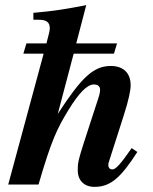

<svg xmlns="http://www.w3.org/2000/svg" viewBox="-20 -719 596 748"><path d="M493 -142C450 -80 431 -59 418 -59C406 -59 402 -68 402 -75C402 -78 402 -83 405 -91L462 -269C482 -331 489 -368 489 -387C489 -434 461 -462 412 -462C344 -462 298 -418 205 -275L267 -510H424L436 -550H277L316 -699C239 -684 191 -676 110 -669V-642H132C161 -642 174 -632 174 -609C174 -600 170 -584 164 -562L161 -550H83L71 -510H150L12 0H130C181 -175 203 -219 247 -291C287 -356 319 -390 346 -390C358 -390 370 -385 370 -369C370 -363 368 -351 363 -336L331 -238C283 -91 283 -89 283 -55C283 -15 309 9 348 9C409 9 449 -24 515 -127Z"/></svg>

Font: XITS
Style: Bold Italic
Weight: 700
Italic angle: -16.33°
Designer: MicroPress Inc., with final additions and corrections provided by Coen Hoffman, Elsevier (retired)
Version: Version 1.302